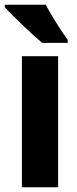

<svg xmlns="http://www.w3.org/2000/svg" viewBox="-33 -786 324 806"><path d="M159 -766H-13V-756C18 -721 105 -638 144 -606H251V-619C227 -651 181 -724 159 -766ZM211 0V-550H59V0Z"/></svg>

Font: Noto Sans Lao Looped Condensed ExtraBold
Style: Regular
Weight: 800
Width: 3
Designer: Mark Frömberg, Ben Mitchell
Foundry: The Fontpad Ltd
Version: Version 1.002